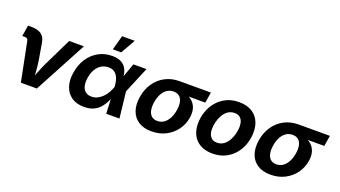

<svg xmlns="http://www.w3.org/2000/svg" viewBox="-62 -1318 3333 1881"><g transform="rotate(20 1604.5 -377.5)"><path d="M186.1 0 104.5 -407.8Q101.7 -422 93 -428.4Q84.4 -434.8 67.8 -434.8H42.4L61.2 -549.8H88.8Q163.2 -549.8 200.8 -522.6Q238.5 -495.5 247.1 -433.9L276.2 -262.5Q284.3 -209.3 287.8 -155Q291.2 -100.6 294.4 -43.1H263.2Q285.7 -101 306.6 -155.2Q327.5 -209.3 353.3 -262.5L491 -545.9H644.7L353 0Z M846.4 11.7Q769.3 11.7 717.3 -23.7Q665.3 -59.2 643.6 -122.9Q622 -186.6 635.9 -271.3Q650.3 -356.8 692.4 -419.9Q734.5 -483 797.7 -517.9Q861 -552.7 938.3 -552.7Q997.1 -552.7 1032 -534.1Q1066.8 -515.4 1084.2 -485.8Q1101.6 -456.3 1107.1 -422.9Q1112.6 -389.6 1112.8 -360.5H1160.3L1182.9 -274.4L1213.9 0H1076.1L1062.8 -274.4Q1061.6 -304.5 1055.3 -333.2Q1049 -361.8 1035.6 -384.9Q1022.2 -407.9 999.7 -421.6Q977.1 -435.4 943.1 -435.4Q902.4 -435.4 869.6 -415.7Q836.9 -396.1 814.9 -359.6Q793 -323 784.6 -271.4Q776.4 -220.7 784.9 -184.1Q793.3 -147.5 817.9 -127.9Q842.4 -108.3 881.4 -108.3Q915.8 -108.3 944.4 -122.8Q973 -137.3 995.8 -160.9Q1018.7 -184.6 1035.3 -213.5Q1052 -242.5 1062.3 -271.5L1160.7 -545.9H1297L1182.4 -271.5L1132.3 -191H1084.9Q1074.1 -161.9 1058 -127.1Q1041.8 -92.2 1015.5 -60.5Q989.2 -28.8 948.2 -8.6Q907.3 11.7 846.4 11.7ZM921 -615.1 962.3 -767.1H1094.3L1008.1 -615.1Z M1550.1 10.7Q1467.7 10.7 1413.6 -24.2Q1359.5 -59.1 1337.5 -121.9Q1315.5 -184.8 1329.2 -268.7Q1343.1 -352.5 1385.9 -414.7Q1428.8 -477 1494.4 -511.5Q1560 -545.9 1642.1 -545.9H1968.7L1950.4 -434.5H1712.2L1623.1 -430.6Q1584 -430.6 1554.3 -410.1Q1524.7 -389.6 1505.7 -353.4Q1486.7 -317.1 1478.4 -269Q1470.7 -221.5 1477.6 -184.4Q1484.5 -147.2 1507.2 -125.9Q1529.9 -104.6 1569.1 -104.6Q1608.2 -104.6 1637.8 -125.7Q1667.4 -146.8 1686.9 -183.9Q1706.4 -221.1 1714.1 -269Q1722.4 -317.6 1715 -353.8Q1707.6 -390.1 1684.8 -410.4Q1662 -430.6 1623.1 -430.6L1629.1 -466.1Q1688.5 -466.1 1735.2 -452Q1782 -438 1812.7 -409.8Q1843.4 -381.7 1855.7 -340.1Q1868 -298.5 1858.8 -242.9Q1847.2 -171.6 1805.1 -114.1Q1763.1 -56.6 1697.8 -22.9Q1632.4 10.7 1550.1 10.7Z M2185.3 10.7Q2111.5 10.7 2059.6 -17.6Q2007.8 -45.8 1980.4 -97.2Q1953.1 -148.5 1953.1 -217.2Q1953.1 -283 1974 -343.2Q1994.9 -403.4 2034.9 -450.7Q2074.8 -498 2132.1 -525.4Q2189.5 -552.7 2262.6 -552.7Q2336.1 -552.7 2388.1 -524.6Q2440 -496.5 2467.3 -445.1Q2494.7 -393.8 2494.7 -324.6Q2494.7 -258.7 2473.9 -198.5Q2453.2 -138.2 2413.1 -91.1Q2373.1 -43.9 2315.8 -16.6Q2258.5 10.7 2185.3 10.7ZM2190.4 -104.6Q2231.2 -104.6 2261 -126.5Q2290.8 -148.3 2309.9 -182.7Q2329.1 -217.1 2338.3 -256Q2347.5 -294.9 2347.5 -328.7Q2347.5 -361.5 2337.5 -385.9Q2327.5 -410.3 2307.6 -423.9Q2287.6 -437.5 2257.2 -437.5Q2216.4 -437.5 2186.6 -415.9Q2156.8 -394.3 2137.7 -360.1Q2118.5 -325.8 2109.3 -287.1Q2100 -248.3 2100 -214Q2100 -165.1 2122.6 -134.9Q2145.1 -104.6 2190.4 -104.6Z M2790.8 10.7Q2708.5 10.7 2654.3 -24.2Q2600.2 -59.1 2578.2 -121.9Q2556.3 -184.8 2569.9 -268.7Q2583.8 -352.5 2626.7 -414.7Q2669.5 -477 2735.1 -511.5Q2800.7 -545.9 2882.8 -545.9H3209.4L3191.1 -434.5H2952.9L2863.8 -430.6Q2824.7 -430.6 2795 -410.1Q2765.4 -389.6 2746.4 -353.4Q2727.4 -317.1 2719.2 -269Q2711.4 -221.5 2718.3 -184.4Q2725.2 -147.2 2747.9 -125.9Q2770.7 -104.6 2809.8 -104.6Q2848.9 -104.6 2878.5 -125.7Q2908.1 -146.8 2927.6 -183.9Q2947.1 -221.1 2954.9 -269Q2963.1 -317.6 2955.7 -353.8Q2948.3 -390.1 2925.5 -410.4Q2902.7 -430.6 2863.8 -430.6L2869.8 -466.1Q2929.2 -466.1 2976 -452Q3022.7 -438 3053.4 -409.8Q3084.1 -381.7 3096.4 -340.1Q3108.8 -298.5 3099.5 -242.9Q3087.9 -171.6 3045.8 -114.1Q3003.8 -56.6 2938.5 -22.9Q2873.2 10.7 2790.8 10.7Z"/></g></svg>

Font: Inter
Style: Italic
Weight: 400
Italic angle: -9.3988°
Designer: Rasmus Andersson
Foundry: rsms
Version: Version 4.001;git-66647c0bb